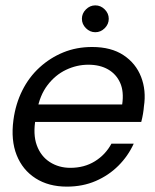

<svg xmlns="http://www.w3.org/2000/svg" viewBox="-20 -683 576 715"><path d="M229 12Q161 12 112.5 -19Q64 -50 42 -105.5Q20 -161 30 -236Q38 -296 63 -346Q88 -396 127.5 -432Q167 -468 216 -488Q265 -508 323 -508Q394 -508 440 -477.5Q486 -447 505.5 -396.5Q525 -346 516 -287Q515 -274 512.5 -259Q510 -244 506 -229H92L103 -294H435Q442 -342 427.5 -374.5Q413 -407 382.5 -424.5Q352 -442 309 -442Q266 -442 226 -423Q186 -404 157 -366Q128 -328 118 -271L113 -243Q102 -183 117 -142Q132 -101 165.5 -79.5Q199 -58 242 -58Q294 -58 333.5 -82.5Q373 -107 395 -148H478Q457 -102 421 -66Q385 -30 336.5 -9Q288 12 229 12ZM335 -563Q315 -563 300 -578Q285 -593 285 -613Q285 -633 300 -648Q315 -663 335 -663Q355 -663 370 -648Q385 -633 385 -613Q385 -593 370 -578Q355 -563 335 -563Z"/></svg>

Font: DM Sans 36pt
Style: Italic
Weight: 400
Italic angle: -10°
Designer: Colophon Foundry, Jonny Pinhorn
Foundry: Colophon Foundry
Version: Version 4.004;gftools[0.9.30]